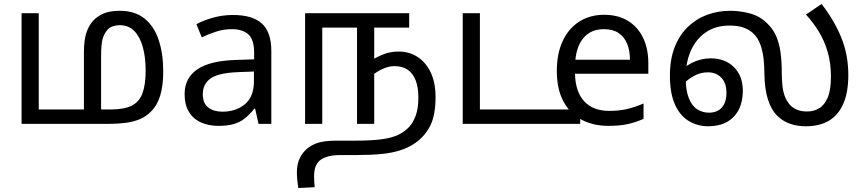

<svg xmlns="http://www.w3.org/2000/svg" viewBox="-20 -620 4329 961"><path d="M580 -566Q655 -566 703 -527.5Q751 -489 774 -420.5Q797 -352 797 -262Q797 -192 782 -142Q767 -92 734 -60Q711 -37 681 -24Q651 -11 610.5 -5.5Q570 0 512 0H88V-554H174V-72H400V-355Q400 -417 411.5 -453.5Q423 -490 445 -515Q468 -540 500 -553Q532 -566 580 -566ZM578 -494Q561 -494 545 -488.5Q529 -483 518 -471Q502 -453 494 -426.5Q486 -400 486 -338V-72H533Q601 -72 639 -91Q677 -110 693 -153Q709 -196 709 -267Q709 -331 695.5 -382Q682 -433 653.5 -463.5Q625 -494 578 -494Z M1146 -545Q1244 -545 1291 -502Q1338 -459 1338 -365V0H1274L1257 -76H1253Q1230 -47 1205.5 -27.5Q1181 -8 1149.5 1Q1118 10 1073 10Q1025 10 986.5 -7Q948 -24 926 -59.5Q904 -95 904 -149Q904 -229 967 -272.5Q1030 -316 1161 -320L1252 -323V-355Q1252 -422 1223 -448Q1194 -474 1141 -474Q1099 -474 1061 -461.5Q1023 -449 990 -433L963 -499Q998 -518 1046 -531.5Q1094 -545 1146 -545ZM1172 -259Q1072 -255 1033.5 -227Q995 -199 995 -148Q995 -103 1022.5 -82Q1050 -61 1093 -61Q1161 -61 1206 -98.5Q1251 -136 1251 -214V-262Z M1976 -362Q2027 -362 2068.5 -336Q2110 -310 2135 -259Q2160 -208 2160 -134Q2160 -44 2134 8Q2108 60 2061 94Q2029 117 1987.5 131Q1946 145 1892 150.5Q1838 156 1766 156H1691Q1649 156 1626 162Q1603 168 1586 179Q1570 190 1561 210Q1552 230 1552 263Q1552 278 1553 291.5Q1554 305 1555 317L1473 321Q1470 303 1468 281.5Q1466 260 1466 243Q1466 199 1482 168.5Q1498 138 1523 119Q1541 106 1560.5 98.5Q1580 91 1605.5 87.5Q1631 84 1664 84H1757Q1839 84 1890.5 77Q1942 70 1974 54.5Q2006 39 2029 14Q2049 -8 2061.5 -43.5Q2074 -79 2074 -131Q2074 -183 2060.5 -218Q2047 -253 2020.5 -271Q1994 -289 1955 -289Q1927 -289 1898.5 -276.5Q1870 -264 1849 -247L1846 -322Q1872 -338 1904 -350Q1936 -362 1976 -362ZM1507 0V-554H2028V-482H1853V0H1767V-482H1593V0Z M2296 0V-554H2382V-72H2884V0Z M3004 -546Q3073 -546 3122.5 -516Q3172 -486 3198.5 -431.5Q3225 -377 3225 -304V-251H2858Q2860 -160 2904.5 -112.5Q2949 -65 3029 -65Q3080 -65 3119.5 -74.5Q3159 -84 3201 -102V-25Q3160 -7 3120 1.5Q3080 10 3025 10Q2949 10 2890.5 -21Q2832 -52 2799.5 -113.5Q2767 -175 2767 -264Q2767 -352 2796.5 -415Q2826 -478 2879.5 -512Q2933 -546 3004 -546ZM3003 -474Q2940 -474 2903.5 -433.5Q2867 -393 2860 -321H3133Q3133 -367 3119 -401Q3105 -435 3076.5 -454.5Q3048 -474 3003 -474Z M3525 12Q3472 12 3428 -14Q3384 -40 3358.5 -96.5Q3333 -153 3333 -242Q3333 -323 3357 -384Q3381 -445 3423 -485.5Q3465 -526 3519.5 -546Q3574 -566 3635 -566Q3683 -566 3733 -553Q3783 -540 3821 -502Q3849 -475 3864.5 -440Q3880 -405 3886.5 -359Q3893 -313 3893 -252Q3893 -217 3896.5 -188Q3900 -159 3909 -136Q3918 -113 3934 -95Q3949 -79 3970 -70.5Q3991 -62 4020 -62Q4053 -62 4080 -78Q4107 -94 4123 -132Q4139 -170 4139 -237Q4139 -303 4123 -359Q4107 -415 4078.5 -461.5Q4050 -508 4014 -547L4092 -600Q4154 -521 4190 -434Q4226 -347 4226 -244Q4226 -159 4201.5 -102Q4177 -45 4130 -16.5Q4083 12 4013 12Q3970 12 3934.5 -0.5Q3899 -13 3873 -38Q3841 -68 3824 -121Q3807 -174 3806 -250Q3806 -286 3802 -324Q3798 -362 3786 -396.5Q3774 -431 3748 -455Q3728 -473 3700 -482.5Q3672 -492 3631 -492Q3562 -492 3513 -458.5Q3464 -425 3438 -366.5Q3412 -308 3412 -232Q3412 -168 3427.5 -129Q3443 -90 3469.5 -73Q3496 -56 3529 -56Q3556 -56 3575.5 -67.5Q3595 -79 3605.5 -101Q3616 -123 3616 -155Q3616 -205 3590 -231.5Q3564 -258 3523 -258Q3483 -258 3448 -237Q3413 -216 3384 -184L3369 -248Q3399 -283 3443.5 -305.5Q3488 -328 3537 -328Q3609 -328 3653.5 -284Q3698 -240 3698 -165Q3698 -110 3677 -70Q3656 -30 3617.5 -9Q3579 12 3525 12Z"/></svg>

Font: ltamil25
Style: Book
Weight: 400
Designer: Jelle Bosma - Monotype Design Team
Foundry: Monotype Imaging Inc.
Version: Version 2.003